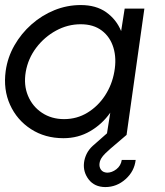

<svg xmlns="http://www.w3.org/2000/svg" viewBox="-27 -534 652 760"><path d="M466.5 -500H544.5L474 0H395.5L409.5 -88Q377.5 -42.5 330 -14.8Q282.5 13 224 13Q151 13 95.5 -23Q40 -59 12.8 -119.2Q-14.5 -179.5 -4.5 -253Q3 -307 30 -354.2Q57 -401.5 97.8 -437.5Q138.5 -473.5 188.5 -493.8Q238.5 -514 292.5 -514Q353.5 -514 393.5 -485.5Q433.5 -457 452.5 -411ZM226.5 -62.5Q277.5 -62.5 319.2 -88Q361 -113.5 388.8 -156Q416.5 -198.5 425.5 -250Q435 -302.5 422 -345.2Q409 -388 376 -413Q343 -438 292.5 -438Q241 -438 194.8 -412.8Q148.5 -387.5 116.2 -344.8Q84 -302 75 -250Q66 -197.5 83.8 -155Q101.5 -112.5 139.2 -87.5Q177 -62.5 226.5 -62.5ZM389.5 206.5Q347 206 324.2 176.5Q301.5 147 305.5 110.5Q307.5 92.5 316 75Q324.5 57.5 340.5 43L436 -41L474 0Q432.5 35 409.8 54.8Q387 74.5 377.8 87Q368.5 99.5 367 112.5Q365 126.5 372.5 137.5Q380 148.5 397 149.5Q416 149.5 433.8 135.8Q451.5 122 455 99H510Q505 144 470 175.2Q435 206.5 389.5 206.5Z"/></svg>

Font: Urbanist
Style: Italic
Weight: 400
Italic angle: -8°
Designer: Corey Hu
Foundry: Corey Hu
Version: Version 1.330; ttfautohint (v1.8.4.7-5d5b)